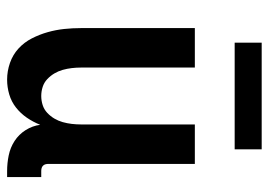

<svg xmlns="http://www.w3.org/2000/svg" viewBox="-128 -620 756 540"><g transform="rotate(90 250.0 -350.0)"><path d="M204 8Q180 8 157 0Q134 -8 116.5 -24Q99 -40 88 -61.5Q77 -83 70.5 -106Q64 -129 61.5 -152.5Q59 -176 59 -200V-520H170V-200Q170 -187 171.5 -174Q173 -161 176.5 -148.5Q180 -136 186.5 -125Q193 -114 202.5 -105Q212 -96 224.5 -92Q237 -88 250 -88Q263 -88 275.5 -92Q288 -96 297.5 -105Q307 -114 313.5 -125Q320 -136 323.5 -148.5Q327 -161 328.5 -174Q330 -187 330 -200V-520H441V-108Q441 -104 442 -100Q443 -96 446 -93Q449 -90 453 -89Q457 -88 461 -88H478V8H461Q439 8 417 3.5Q395 -1 376.5 -13Q358 -25 346 -44Q334 -63 331 -85Q323 -65 311 -47.5Q299 -30 282.5 -17Q266 -4 245.5 2Q225 8 204 8ZM100 -632V-708H400V-632Z"/></g></svg>

Font: Iosevka Algr
Style: Bold
Weight: 700
Monospace: yes
Designer: Belleve Invis
Foundry: Belleve Invis
Version: Version 26.0.2; ttfautohint (v1.8.3)